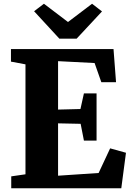

<svg xmlns="http://www.w3.org/2000/svg" viewBox="-20 -1005 703 1025"><path d="M116 -74.5V-661.5L38.5 -676V-743H586L599.5 -566H521L485 -668.5L290 -678.5V-420L409.5 -423L428 -506.5H495.5V-254.5H428L410.5 -344L290 -346.5V-67L506.5 -81.5L568 -213L652.5 -189.5L627.5 0H40V-63.5ZM297 -798.5 162 -945 214.5 -985 343 -887.5 471.5 -985 524.5 -944 389 -798.5Z"/></svg>

Font: Merriweather 24pt Black
Style: Regular
Weight: 900
Designer: Eben Sorkin
Foundry: Eben Sorkin
Version: Version 2.100